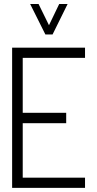

<svg xmlns="http://www.w3.org/2000/svg" viewBox="-20 -916 474 936"><path d="M127 -896.5H168L218.8 -793L268.6 -896.5H309.6L236.3 -748H201.2ZM39.1 0V-683.6H394.5V-633.8H90.8V-366.2H302.7V-315.4H90.8V-49.8H394.5V0Z"/></svg>

Font: Post No Bills Colombo
Style: Regular
Weight: 400
Designer: Kosala Senevirathne, Siva Puranthara, Lasantha Premarathna, Tharique Azeez
Foundry: Mooniak
Version: Version 1.220 ; ttfautohint (v1.6)